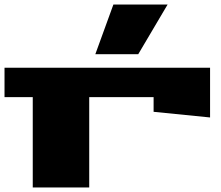

<svg xmlns="http://www.w3.org/2000/svg" viewBox="-20 -830 980 850"><path d="M0 -400V-530H910V-310L660 -335V-400H375V0H125V-400ZM402 -590 482 -810H722L592 -590Z"/></svg>

Font: Stalinist One
Style: Regular
Weight: 400
Designer: Jovanny Lemonad
Foundry: Alexey Maslov, Jovanny Lemonad
Version: Version 3.004